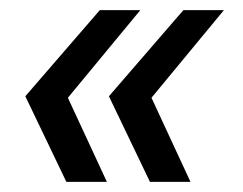

<svg xmlns="http://www.w3.org/2000/svg" viewBox="-20 -447 480 379"><path d="M422 -427 279 -254 356 -88H276L195 -257L342 -427ZM257 -427 114 -254 191 -88H111L30 -257L177 -427Z"/></svg>

Font: TypoPRO Montserrat
Style: Italic
Weight: 400
Italic angle: -11.3°
Designer: Julieta Ulanovsky
Foundry: Julieta Ulanovsky
Version: Version 6.001